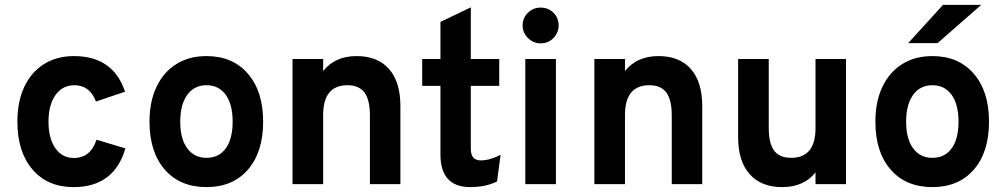

<svg xmlns="http://www.w3.org/2000/svg" viewBox="-20 -752 4110 784"><path d="M280.5 12Q174.5 12 112.8 -59.8Q51 -131.5 51 -255Q51 -337.5 79.2 -397.5Q107.5 -457.5 159.5 -490.2Q211.5 -523 282 -523Q442.5 -523 490.5 -377.5L372 -337.5Q346.5 -404 284 -404Q235 -404 206.5 -363.8Q178 -323.5 178 -255Q178 -187 206 -147Q234 -107 281.5 -107Q350 -107 374 -181.5L492 -146Q446 12 280.5 12Z M823.5 12Q715 12 652.8 -59.5Q590.5 -131 590.5 -255Q590.5 -337 619 -397.2Q647.5 -457.5 699.8 -490.2Q752 -523 823.5 -523Q930 -523 992.2 -451Q1054.5 -379 1054.5 -255.5Q1054.5 -131 992.5 -59.5Q930.5 12 823.5 12ZM823.5 -107.5Q874 -107.5 902 -146.2Q930 -185 930 -255.5Q930 -325.5 901.8 -364.8Q873.5 -404 823.5 -404Q773 -404 744.5 -364.5Q716 -325 716 -255Q716 -185.5 744.5 -146.5Q773 -107.5 823.5 -107.5Z M1174.5 0V-511H1299.5V-462Q1348 -523 1436.5 -523Q1522 -523 1568.5 -470.2Q1615 -417.5 1615 -318.5V0H1490.5V-280Q1490.5 -344.5 1468.2 -374.2Q1446 -404 1399 -404Q1299.5 -404 1299.5 -282V0Z M1900.5 12Q1778.5 12 1778.5 -121.5V-401.5H1704V-511H1778.5V-662.5L1902.5 -722V-511H2018.5V-401.5H1902.5V-144Q1902.5 -97 1943 -97Q1980 -97 2024 -120L2009.5 -11Q1963 12 1900.5 12Z M2187.5 -575Q2157.5 -575 2135.8 -596.8Q2114 -618.5 2114 -648.5Q2114 -678.5 2135.5 -699.8Q2157 -721 2187.5 -721Q2219 -721 2240 -700Q2261 -679 2261 -648.5Q2261 -618 2239.8 -596.5Q2218.5 -575 2187.5 -575ZM2125 0V-511H2250V0Z M2407 0V-511H2532V-462Q2580.5 -523 2669 -523Q2754.5 -523 2801 -470.2Q2847.5 -417.5 2847.5 -318.5V0H2723V-280Q2723 -344.5 2700.8 -374.2Q2678.5 -404 2631.5 -404Q2532 -404 2532 -282V0Z M3173.5 12Q3088 12 3041 -41Q2994 -94 2994 -192V-511H3119V-231Q3119 -166.5 3141 -137Q3163 -107.5 3210.5 -107.5Q3310 -107.5 3310 -229V-511H3434.5V0H3310V-48Q3262.5 12 3173.5 12Z M3787.5 12Q3679 12 3616.8 -59.5Q3554.5 -131 3554.5 -255Q3554.5 -337 3583 -397.2Q3611.5 -457.5 3663.8 -490.2Q3716 -523 3787.5 -523Q3894 -523 3956.2 -451Q4018.5 -379 4018.5 -255.5Q4018.5 -131 3956.5 -59.5Q3894.5 12 3787.5 12ZM3787.5 -107.5Q3838 -107.5 3866 -146.2Q3894 -185 3894 -255.5Q3894 -325.5 3865.8 -364.8Q3837.5 -404 3787.5 -404Q3737 -404 3708.5 -364.5Q3680 -325 3680 -255Q3680 -185.5 3708.5 -146.5Q3737 -107.5 3787.5 -107.5ZM3688.5 -576 3830.5 -732H3986.5L3808.5 -576Z"/></svg>

Font: Overpass
Style: Bold
Weight: 700
Designer: Delve Withrington, Dave Bailey, Thomas Jockin
Foundry: Delve Fonts LLC
Version: Version 4.000; ttfautohint (v1.8.3)